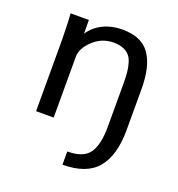

<svg xmlns="http://www.w3.org/2000/svg" viewBox="-129 -620 861 927"><g transform="rotate(20 301.5 -157.0)"><path d="M293.9 199.2C376.5 199.2 436 176.8 472.7 132.3C509.3 87.9 527.8 22.9 527.8 -63.5V-272.9C527.8 -352.5 513.7 -412.1 484.9 -452.6C456.5 -493.2 409.2 -513.2 343.3 -513.2C272.9 -513.2 210.9 -484.9 175.3 -430.7L174.8 -501H81.1L82 -482.9C83 -470.7 84 -453.1 84.5 -430.2C85.4 -407.2 85.9 -384.3 85.9 -362.3V0H176.3V-314C176.8 -342.3 191.4 -370.1 221.2 -397.9C251 -425.8 286.1 -439.5 325.7 -439.5C363.3 -439.5 390.1 -428.2 406.2 -410.2C414.6 -401.4 420.9 -389.6 425.3 -374.5C434.6 -344.7 437 -314.9 437 -268.1V-48.8C437 14.2 426.8 60.1 406.2 88.4C385.7 117.2 348.1 131.3 293.9 131.3Z"/></g></svg>

Font: Ride
Style: Regular
Weight: 400
Version: Version 3.000